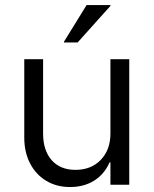

<svg xmlns="http://www.w3.org/2000/svg" viewBox="-20 -736 615 765"><path d="M259.2 9.2Q205 9.2 163.8 -15.8Q122.5 -40.8 99.6 -85.4Q76.7 -130 76.7 -187.5V-500H151.7V-204.2Q151.7 -136.7 185.8 -97.9Q220 -59.2 280.8 -59.2Q343.3 -59.2 381.7 -99.2Q420 -139.2 420 -204.2V-500H495V0H420V-89.2H416.7Q395.8 -41.7 355 -16.2Q314.2 9.2 259.2 9.2ZM235 -566.7V-570L325 -715.8H420V-712.5L289.2 -566.7Z"/></svg>

Font: Funnel Sans Light Light
Style: Regular
Weight: 300
Version: Version 1.000